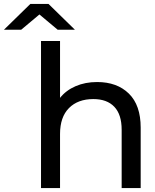

<svg xmlns="http://www.w3.org/2000/svg" viewBox="-151 -949 782 969"><path d="M499.5 -476.5C459.8 -515.5 406.3 -535 339 -535C299 -535 262.8 -528 230.5 -514C198.2 -500 172 -480.3 152 -455V-742H56V0H152V-273C152 -329.7 167 -373.2 197 -403.5C227 -433.8 268 -449 320 -449C366 -449 401.3 -436 426 -410C450.7 -384 463 -345.3 463 -294V0H559V-305C559 -380.3 539.2 -437.5 499.5 -476.5ZM140 -799H227L94 -929H2L-131 -799H-44L48 -876Z"/></svg>

Font: Rookery
Style: Regular
Weight: 400
Designer: Ryan Kimball / Julieta Ulanovsky
Foundry: Motorola Mobility LLC.
Version: Version 1.0